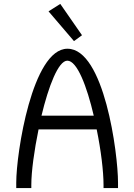

<svg xmlns="http://www.w3.org/2000/svg" viewBox="-20 -961 686 981"><path d="M288 -941 228 -903 358 -751 399 -781ZM459 -370H192C228 -520 278 -651 324 -651C374 -651 424 -520 459 -370ZM177 -300H474C496 -193 509 -85 509 -16V0H583V-28C583 -179 512 -712 325 -712H324C145 -711 63 -179 63 -28V0H140V-16C140 -85 155 -193 177 -300Z"/></svg>

Font: Mint Spirit
Style: Regular
Weight: 400
Designer: HARENDAL Hirwen
Foundry: Arkandis Digital Foundry.
Version: Version 1.004;FFEdit